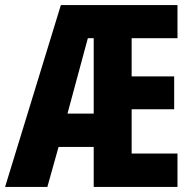

<svg xmlns="http://www.w3.org/2000/svg" viewBox="-24 -734 759 754"><path d="M673 0H344V-157H206L162 0H-4L215 -714H673V-584H493V-434H660V-305H493V-131H673ZM241 -288H344V-584H321Z"/></svg>

Font: Noto Sans Khmer ExtraCondensed ExtraBold
Style: Regular
Weight: 800
Width: 2
Designer: Danh Hong and the Monotype Design Team
Foundry: Monotype Imaging Inc.
Version: Version 2.004